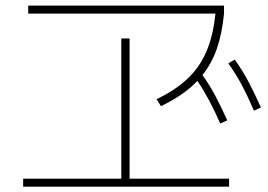

<svg xmlns="http://www.w3.org/2000/svg" viewBox="-20 -705 978 701"><path d="M64.5 -52.7H422.9V-564.5H453.1V-52.7H816.4V-23.4H64.5ZM83 -684.6H797.9V-655.3Q791 -583.5 772.2 -528.6Q753.4 -473.6 719.2 -431.2Q744.6 -395.5 765.6 -356.2Q786.6 -316.9 809.6 -265.6L784.2 -253.9Q743.2 -347.2 700.7 -409.7Q650.9 -356.9 567.4 -317.4L551.8 -342.8Q621.6 -376.5 665.8 -418.7Q710 -460.9 734.1 -518.1Q758.3 -575.2 766.6 -655.3H83ZM813.5 -473.6 836.9 -487.3Q864.3 -449.7 886.2 -408.7Q908.2 -367.7 932.6 -312.5L907.2 -300.8Q883.3 -356.4 861.3 -397.2Q839.4 -438 813.5 -473.6Z"/></svg>

Font: Pretendard Thin
Style: Regular
Weight: 100
Designer: Base glyphs from Inter by Rasmus Andersson; Hangeul glyphs from Noto Sans CJK(Source Han Sans) by Jang Soo-young and Kan
Foundry: Kil Hyung-jin
Version: Version 1.309